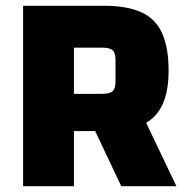

<svg xmlns="http://www.w3.org/2000/svg" viewBox="-20 -645 654 665"><path d="M236 -191V0H60V-625H340Q420 -625 469.5 -602.5Q519 -580 541.5 -530Q564 -480 564 -399Q564 -291 514 -241Q464 -191 355 -191ZM236 -320H333Q360 -320 370 -329Q380 -338 380 -362V-438Q380 -462 370 -471Q360 -480 333 -480H236ZM444 -308 591 0H400L293 -226Z"/></svg>

Font: Changa ExtraLight
Style: Bold
Weight: 700
Version: Version 3.002; ttfautohint (v1.8.2)